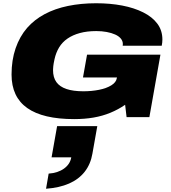

<svg xmlns="http://www.w3.org/2000/svg" viewBox="-20 -720 1052 1180"><path d="M436 12Q244 12 147.5 -56Q51 -124 51 -262Q51 -351 76 -423.5Q101 -496 147 -549Q192 -600 255 -633.5Q318 -667 398 -683.5Q478 -700 571 -700Q657 -700 730.5 -686Q804 -672 860 -644Q916 -616 947 -574.5Q978 -533 978 -477Q978 -468 977 -458.5Q976 -449 974 -439H734Q734 -441 734.5 -444Q735 -447 735 -449Q735 -468 722.5 -483Q710 -498 687.5 -508Q665 -518 635.5 -523.5Q606 -529 572 -529Q515 -529 471 -517Q427 -505 395 -483Q363 -461 343.5 -429Q324 -397 315 -356Q312 -341 310 -331Q308 -321 307.5 -313.5Q307 -306 306.5 -300Q306 -294 306 -289Q306 -244 326.5 -215.5Q347 -187 388.5 -173Q430 -159 492 -159Q543 -159 588.5 -168Q634 -177 664 -195.5Q694 -214 698 -240L699 -244H490L515 -384H966L898 0H758L749 -76Q707 -47 658.5 -27Q610 -7 555 2.5Q500 12 436 12ZM263 440 279 347Q336 343 373.5 316Q411 289 418 247H297L331 55H578L548 224Q537 289 500.5 335.5Q464 382 404.5 408Q345 434 263 440Z"/></svg>

Font: Archivo Expanded Black
Style: Italic
Weight: 900
Width: 7
Italic angle: -10°
Designer: Hector Gatti
Foundry: Omnibus-Type
Version: Version 2.001